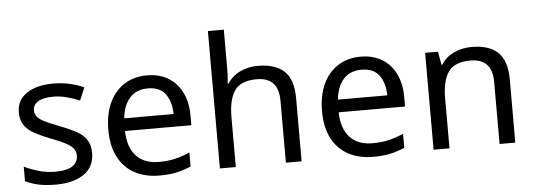

<svg xmlns="http://www.w3.org/2000/svg" viewBox="-50 -904 2943 1058"><g transform="rotate(-5 1421.5 -375.0)"><path d="M434 -148Q434 -70 376 -30Q318 10 220 10Q164 10 123.5 1Q83 -8 52 -24V-104Q84 -88 129.5 -74.5Q175 -61 222 -61Q289 -61 319 -82.5Q349 -104 349 -140Q349 -160 338 -176Q327 -192 298.5 -208Q270 -224 217 -244Q165 -264 128 -284Q91 -304 71 -332Q51 -360 51 -404Q51 -472 106.5 -509Q162 -546 252 -546Q301 -546 343.5 -536.5Q386 -527 423 -510L393 -440Q359 -454 322 -464Q285 -474 246 -474Q192 -474 163.5 -456.5Q135 -439 135 -409Q135 -387 148 -371.5Q161 -356 191.5 -341.5Q222 -327 273 -307Q324 -288 360 -268Q396 -248 415 -219.5Q434 -191 434 -148Z M771 -546Q840 -546 889.5 -516Q939 -486 965.5 -431.5Q992 -377 992 -304V-251H625Q627 -160 671.5 -112.5Q716 -65 796 -65Q847 -65 886.5 -74.5Q926 -84 968 -102V-25Q927 -7 887 1.5Q847 10 792 10Q716 10 657.5 -21Q599 -52 566.5 -113.5Q534 -175 534 -264Q534 -352 563.5 -415Q593 -478 646.5 -512Q700 -546 771 -546ZM770 -474Q707 -474 670.5 -433.5Q634 -393 627 -321H900Q899 -389 868 -431.5Q837 -474 770 -474Z M1216 -537Q1216 -497 1211 -462H1217Q1243 -503 1287.5 -524Q1332 -545 1384 -545Q1482 -545 1531 -498.5Q1580 -452 1580 -349V0H1493V-343Q1493 -472 1373 -472Q1283 -472 1249.5 -421.5Q1216 -371 1216 -277V0H1128V-760H1216Z M1953 -546Q2022 -546 2071.5 -516Q2121 -486 2147.5 -431.5Q2174 -377 2174 -304V-251H1807Q1809 -160 1853.5 -112.5Q1898 -65 1978 -65Q2029 -65 2068.5 -74.5Q2108 -84 2150 -102V-25Q2109 -7 2069 1.5Q2029 10 1974 10Q1898 10 1839.5 -21Q1781 -52 1748.5 -113.5Q1716 -175 1716 -264Q1716 -352 1745.5 -415Q1775 -478 1828.5 -512Q1882 -546 1953 -546ZM1952 -474Q1889 -474 1852.5 -433.5Q1816 -393 1809 -321H2082Q2081 -389 2050 -431.5Q2019 -474 1952 -474Z M2568 -546Q2664 -546 2713 -499.5Q2762 -453 2762 -349V0H2675V-343Q2675 -472 2555 -472Q2466 -472 2432 -422Q2398 -372 2398 -278V0H2310V-536H2381L2394 -463H2399Q2425 -505 2471 -525.5Q2517 -546 2568 -546Z"/></g></svg>

Font: Noto Music
Style: Regular
Weight: 400
Designer: Monotype Design Team, Benjamin Yang
Foundry: Monotype Imaging Inc.
Version: Version 2.002; ttfautohint (v1.8.4.7-5d5b)